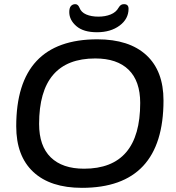

<svg xmlns="http://www.w3.org/2000/svg" viewBox="-20 -896 844 923"><path d="M374 7Q222 7 140 -69.5Q58 -146 58 -289Q58 -707 448 -707Q601 -707 683.5 -631Q766 -555 766 -413Q766 7 374 7ZM384 -85Q654 -85 654 -401Q654 -506 598.5 -560.5Q543 -615 438 -615Q168 -615 168 -300Q168 -194 224 -139.5Q280 -85 384 -85ZM446 -741Q381 -741 347 -770.5Q313 -800 313 -838Q313 -858 321 -867Q329 -876 342 -876Q355 -876 362 -859Q370 -837 394.5 -826.5Q419 -816 453 -816Q486 -816 512 -826.5Q538 -837 550 -859Q556 -869 562 -872.5Q568 -876 576 -876Q598 -876 598 -854Q598 -805 555 -773Q512 -741 446 -741Z"/></svg>

Font: Asap Semi Expanded Semi Expanded Medium
Style: Italic
Weight: 500
Width: 6
Italic angle: -6°
Designer: Pablo Cosgaya
Foundry: Omnibus-Type
Version: Version 3.001; ttfautohint (v1.8.4.7-5d5b)